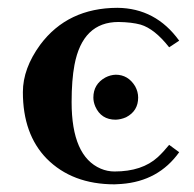

<svg xmlns="http://www.w3.org/2000/svg" viewBox="-20 -464 502 496"><path d="M278.8 -154.8Q241.2 -154.8 226.1 -189Q221.2 -200.7 221.2 -211.9Q221.2 -246.6 252 -263.7Q265.1 -270.5 278.8 -271Q311 -271 329.1 -241.2Q336.9 -227.1 336.9 -211.9Q336.9 -177.2 305.7 -161.1Q292.5 -155.3 278.8 -154.8ZM165 -200.2Q165 -60.5 240.2 -28.3Q257.3 -21 275.9 -21Q347.2 -21 387.7 -58.1Q401.9 -71.3 417 -89.8L442.9 -70.8Q389.6 3.9 293.9 11.2Q284.7 11.7 275.9 12.2Q166.5 12.2 100.6 -54.2Q39.1 -117.2 39.1 -226.1Q39.1 -287.1 84 -348.6Q154.8 -443.4 283.2 -443.8Q382.3 -442.9 442.9 -358.9L417 -341.8Q379.4 -389.6 343.3 -400.4Q320.3 -406.7 286.1 -407.2Q193.4 -407.2 172.4 -296.4Q165 -257.3 165 -200.2Z"/></svg>

Font: Linux Libertine O
Style: Semibold
Weight: 700
Designer: Philipp H. Poll
Foundry: Philipp H. Poll
Version: Version 5.0.0